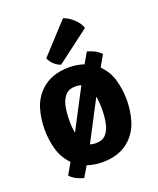

<svg xmlns="http://www.w3.org/2000/svg" viewBox="-151 -857 827 1006"><g transform="rotate(-20 262.5 -353.5)"><path d="M491.5 -250Q491.5 -191.5 476 -137.5Q460.5 -83.5 420.5 -43.5Q390 -13.5 350 0.5Q310 14.5 262.5 14.5Q215.5 14.5 175.5 0.5Q135.5 -13.5 104.5 -43.5Q64.5 -83.5 49 -137.5Q33.5 -191.5 33.5 -250Q33.5 -308.5 49 -362Q64.5 -415.5 104.5 -455Q135.5 -485 175.5 -499Q215.5 -513 262.5 -513Q310 -513 350 -499Q390 -485 420.5 -455Q460.5 -415.5 476 -362Q491.5 -308.5 491.5 -250ZM171.5 -250Q171.5 -209.5 178.5 -173.2Q185.5 -137 205 -114Q224.5 -91 262.5 -91Q300.5 -91 320 -114Q339.5 -137 346.2 -173.2Q353 -209.5 353 -250Q353 -291 346.2 -326.8Q339.5 -362.5 320 -385Q300.5 -407.5 262.5 -407.5Q224.5 -407.5 205 -385Q185.5 -362.5 178.5 -326.8Q171.5 -291 171.5 -250ZM323.5 -459 381.5 -559Q402 -554 421.5 -544Q441 -534 456.5 -518L388 -397.5L203 -44L142 59.5Q121.5 55 101.2 44.5Q81 34 67 18.5L136.5 -102ZM323.5 -765.5Q350.5 -757 378 -732Q405.5 -707 414.5 -678.5L231.5 -540Q213 -545.5 195.2 -561.5Q177.5 -577.5 169.5 -598Z"/></g></svg>

Font: Signika Negative Light
Style: Bold
Weight: 700
Version: Version 2.001